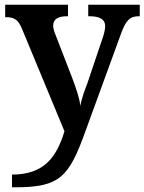

<svg xmlns="http://www.w3.org/2000/svg" viewBox="-20 -556 614 816"><path d="M31 186V240H45C235 240 273 196 343 2L494 -412C515 -470 532 -487 570 -487H574V-536H355V-487H359C403 -487 427 -475 427 -444C427 -432 422 -411 417 -397L351 -201C343 -180 326 -138 322 -106C318 -135 305 -178 286 -227L216 -408C211 -420 206 -435 206 -446C206 -476 228 -487 266 -487H269V-536H2V-483H5C37 -483 56 -475 72 -437L254 2C221 110 169 186 31 186Z"/></svg>

Font: Noto Serif Tamil SemiBold
Style: Regular
Weight: 600
Designer: Indian Type Foundry, Tom Grace, and the Monotype Design Team
Foundry: Monotype Imaging Inc.
Version: Version 2.004